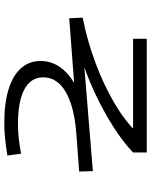

<svg xmlns="http://www.w3.org/2000/svg" viewBox="76 -800 711 904"><g transform="rotate(90 432.0 -348.5)"><path d="M267.6 -183.6Q267.6 -245.1 311.5 -293.9Q355.5 -342.8 437.5 -372.1L438.5 -346.7L66.4 -318.4L63.5 -381.8Q172.9 -403.3 277.3 -442.4Q381.8 -481.4 466.8 -531.7Q551.8 -582 603.5 -636.7L624 -619.1H163.1V-683.6H698.2V-619.1Q651.4 -573.2 576.2 -525.4Q501 -477.5 412.6 -436.5Q324.2 -395.5 239.3 -371.1L225.6 -383.8L786.1 -429.7L788.1 -365.2L617.2 -352.5Q529.3 -346.7 468.3 -326.2Q407.2 -305.7 376 -272.9Q344.7 -240.2 344.7 -196.3Q344.7 -157.2 369.6 -130.9Q394.5 -104.5 443.4 -90.8Q492.2 -77.1 563.5 -77.1Q597.7 -77.1 629.9 -80.6Q662.1 -84 704.1 -91.8L712.9 -27.3Q670.9 -20.5 634.8 -16.6Q598.6 -12.7 559.6 -12.7Q466.8 -12.7 401.4 -32.7Q335.9 -52.7 301.8 -91.3Q267.6 -129.9 267.6 -183.6Z"/></g></svg>

Font: Pretendard GOV Variable
Style: Regular
Weight: 400
Designer: Base glyphs from Inter by Rasmus Andersson; Hangul glyphs from Noto Sans CJK(Source Han Sans) by Jang Soo-young and Kang
Foundry: Kil Hyung-jin
Version: Version 1.307;Glyphs 3.2 (3192)